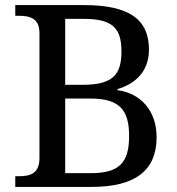

<svg xmlns="http://www.w3.org/2000/svg" viewBox="-20 -734 695 754"><path d="M40 0H340C513 0 595 -66 595 -195C595 -301 531 -368 441 -380V-384C506 -403 565 -449 565 -539C565 -659 486 -714 310 -714H40V-672H53C97 -672 135 -663 135 -604V-114C135 -51 98 -42 53 -42H40ZM236 -401V-660H305C417 -660 457 -629 457 -532C457 -439 421 -401 305 -401ZM236 -54V-347H335C451 -347 487 -301 487 -200C487 -93 447 -54 335 -54Z"/></svg>

Font: Noto Serif
Style: Regular
Weight: 400
Designer: Monotype Design Team
Foundry: Monotype Imaging Inc.
Version: Version 2.015